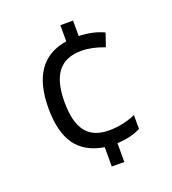

<svg xmlns="http://www.w3.org/2000/svg" viewBox="-134 -825 840 937"><g transform="rotate(-20 286.0 -357.0)"><path d="M352.1 -724.1V-644Q428.2 -641.1 481.4 -615.2L458 -546.9Q392.6 -571.8 339.8 -571.8Q256.3 -571.8 216.6 -520.5Q176.8 -469.2 176.8 -364.3Q176.8 -259.3 215.6 -209.7Q254.4 -160.2 335.9 -160.2Q404.3 -160.2 473.6 -189V-117.2Q423.3 -90.8 351.1 -87.9V9.8H286.1V-90.8Q187 -106.4 139.9 -173.1Q92.8 -239.7 92.8 -361.8Q92.8 -610.4 286.1 -640.1V-724.1Z"/></g></svg>

Font: Open Sans Hebrew
Style: Regular
Weight: 400
Foundry: Ascender Corporation, Yanek Iontef
Version: Version 2.001;PS 002.001;hotconv 1.0.70;makeotf.lib2.5.58329